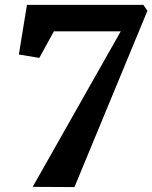

<svg xmlns="http://www.w3.org/2000/svg" viewBox="-20 -763 622 784"><path d="M473 -635H200L140.5 -526.5L57 -540.5L90 -743H565.5L582 -719L284 1L113.5 0Z"/></svg>

Font: Merriweather 28pt ExtraBold
Style: Italic
Weight: 800
Italic angle: -7.8°
Version: Version 2.101